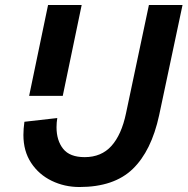

<svg xmlns="http://www.w3.org/2000/svg" viewBox="-20 -735 753 771"><path d="M97 -350 173 -715H308L232 -350ZM78 -246 210 -261Q207 -243 207 -224Q207 -171 233.5 -137.5Q260 -104 320 -104Q387 -104 427.5 -149Q468 -194 486 -280L578 -715H713L619 -272Q588 -129 513 -56.5Q438 16 299 16Q239 16 187.5 -9Q136 -34 105 -81Q74 -128 74 -193Q74 -205 75 -218.5Q76 -232 78 -246Z"/></svg>

Font: Wix Madefor Text
Style: Bold Italic
Weight: 700
Italic angle: -12°
Designer: Dalton Maag Ltd
Foundry: Dalton Maag Ltd
Version: Version 3.100